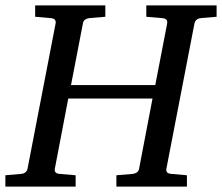

<svg xmlns="http://www.w3.org/2000/svg" viewBox="-35 -691 822 711"><path d="M709 -624Q699.7 -623 693.6 -618.4Q687.5 -613.8 685.1 -604L581.1 -65.9Q579.6 -58.6 583.5 -53.2Q587.4 -47.9 601.1 -46.9L657.2 -42V0H396V-42L456.1 -46.9Q464.8 -47.9 471.7 -52.5Q478.5 -57.1 480 -65.9L529.8 -326.2H217.8L168 -65.9Q166.5 -58.6 170.4 -53.2Q174.3 -47.9 187 -46.9L245.1 -42V0H-15.1V-42L42 -46.9Q62.5 -48.3 66.9 -65.9L170.9 -604Q172.4 -612.3 168.5 -617.7Q164.6 -623 150.9 -624L95.2 -628.9V-670.9H355V-628.9L295.9 -624Q287.1 -623 280.3 -618.4Q273.4 -613.8 272 -604L228 -376H540L584 -604Q585.4 -612.3 581.5 -617.7Q577.6 -623 564 -624L506.8 -628.9V-670.9H767.1V-628.9Z"/></svg>

Font: Charis SIL Viet
Style: Italic
Weight: 400
Italic angle: -11°
Foundry: SIL International
Version: Version 5.000